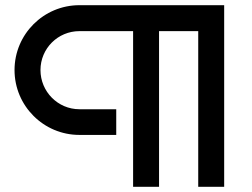

<svg xmlns="http://www.w3.org/2000/svg" viewBox="-20 -720 971 740"><path d="M36 -450C36 -312 148 -200 286 -200H428V-299H286C203 -299 136 -367 136 -450C136 -533 203 -600 286 -600H493V0H593V-600H744V0H844V-700H286C148 -700 36 -588 36 -450Z"/></svg>

Font: Bruno Ace SC
Style: Regular
Weight: 400
Designer: Astigmatic (AOETI)
Foundry: Astigmatic (AOETI)
Version: Version 1.000